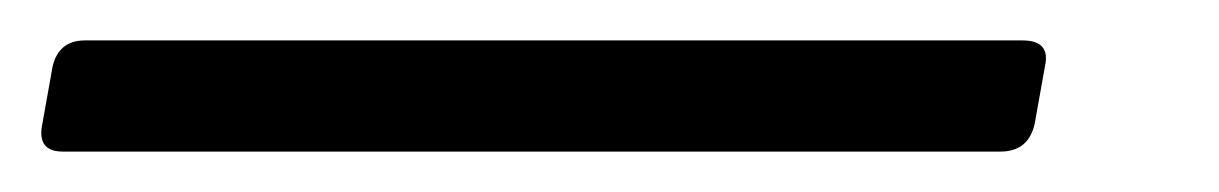

<svg xmlns="http://www.w3.org/2000/svg" viewBox="-57 1 603 95"><path d="M-31 34Q-28 21 -15 21H449Q463 21 460 34L455 62Q452 76 438 76H-26Q-39 76 -36 62Z"/></svg>

Font: Young Serif Light
Style: Italic
Weight: 300
Italic angle: -10.979°
Designer: Bastien Sozeau
Foundry: NBR — Bastien Sozeau
Version: Version 5.001